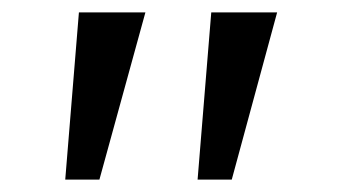

<svg xmlns="http://www.w3.org/2000/svg" viewBox="-20 -720 551 309"><path d="M298 -431 320 -700H426L353 -431ZM85 -431 107 -700H214L140 -431Z"/></svg>

Font: Lexend Giga Light
Style: Regular
Weight: 300
Version: Version 1.007